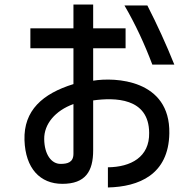

<svg xmlns="http://www.w3.org/2000/svg" viewBox="-20 -760 864 847"><path d="M304 -389C168 -347 84 -273 88 -142C92 -17 157 51 255 51C357 51 391 -4 391 -97V-317C485 -330 637 -330 638 -174C640 -67 557 -23 456 -22V67C592 64 724 11 727 -172C731 -410 487 -420 391 -404V-547H534V-635H391V-740H304V-635H114V-547H304ZM175 -146C174 -213 224 -272 304 -301V-82C304 -43 277 -37 247 -37C207 -37 176 -78 175 -146ZM529 -736C578 -652 618 -565 652 -475H749C713 -565 673 -652 630 -736Z"/></svg>

Font: コーポレート・ロゴ ver3 Medium
Style: Regular
Weight: 500
Designer: [KANA_main] LOGOTYPE.JP [Source Han Sans] Ryoko NISHIZUKA 西塚涼子 (kana, bopomofo & ideographs); Paul D. Hunt (Latin, Greek
Version: Version 12.001;FEAKit 1.0